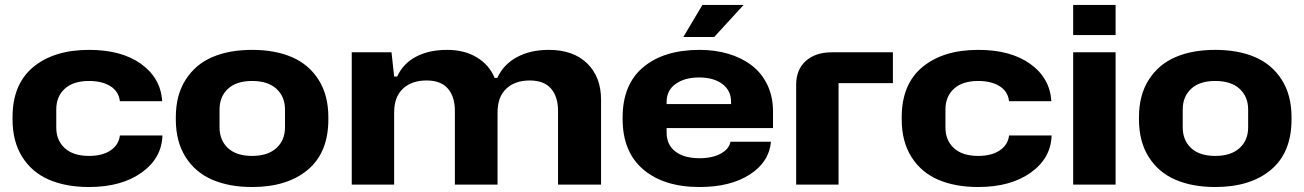

<svg xmlns="http://www.w3.org/2000/svg" viewBox="-20 -748 5284 778"><path d="M340.8 9.8Q247.6 9.8 178.7 -19.8Q109.9 -49.3 70.3 -111.8Q30.8 -174.3 30.8 -264.2V-272.9Q30.8 -406.7 114.7 -476.3Q198.7 -545.9 340.8 -545.9Q472.7 -545.9 552 -488.8Q631.3 -431.6 637.2 -337.9H465.8Q460.9 -377.9 427.2 -398.9Q393.6 -419.9 340.8 -419.9Q276.9 -419.9 242.4 -388.4Q208 -356.9 208 -304.2V-231.9Q208 -179.2 242.4 -147.7Q276.9 -116.2 340.8 -116.2Q395 -116.2 428.2 -138.7Q461.4 -161.1 465.8 -199.2H638.2Q635.7 -107.4 554 -48.8Q472.2 9.8 340.8 9.8Z M1001.5 9.8Q908.7 9.8 840.1 -19.8Q771.5 -49.3 731.9 -111.8Q692.4 -174.3 692.4 -264.2V-272.9Q692.4 -362.8 732.2 -425Q772 -487.3 840.3 -516.6Q908.7 -545.9 1001.5 -545.9Q1094.2 -545.9 1162.6 -516.6Q1231 -487.3 1270.8 -425Q1310.5 -362.8 1310.5 -272.9V-264.2Q1310.5 -129.9 1227.3 -60.1Q1144 9.8 1001.5 9.8ZM1134.8 -231.9V-304.2Q1134.8 -356.4 1100.1 -388.2Q1065.4 -419.9 1001.5 -419.9Q938 -419.9 903.8 -388.2Q869.6 -356.4 869.6 -304.2V-231.9Q869.6 -179.7 903.8 -147.9Q938 -116.2 1001.5 -116.2Q1064.9 -116.2 1099.9 -147.9Q1134.8 -179.7 1134.8 -231.9Z M1405.3 0V-536.1H1566.4L1577.1 -438H1589.4Q1613.3 -490.2 1665.5 -518.1Q1717.8 -545.9 1791.5 -545.9Q1862.8 -545.9 1912.8 -515.1Q1962.9 -484.4 1984.4 -432.1H1995.1Q2019.5 -486.3 2074 -516.1Q2128.4 -545.9 2204.1 -545.9Q2303.2 -545.9 2359.4 -491Q2415.5 -436 2415.5 -344.2V0H2241.2V-298.8Q2241.2 -356.4 2212.6 -389.2Q2184.1 -421.9 2126.5 -421.9Q2066.9 -421.9 2031.5 -388.7Q1996.1 -355.5 1996.1 -292V0H1823.2V-298.8Q1823.2 -356 1794.9 -388.9Q1766.6 -421.9 1708.5 -421.9Q1648.4 -421.9 1612.8 -388.7Q1577.1 -355.5 1577.1 -292V0Z M2749 -598.1 2826.2 -728H2993.2L2874 -598.1ZM2814.9 9.8Q2669.9 9.8 2586.4 -61.5Q2502.9 -132.8 2502.9 -266.1V-272Q2502.9 -406.2 2586.9 -476.1Q2670.9 -545.9 2814.9 -545.9Q2877.9 -545.9 2931.9 -529.8Q2985.8 -513.7 3026.1 -482.9Q3066.4 -452.1 3089.4 -404.3Q3112.3 -356.4 3112.3 -296.9V-229H2681.2V-210.9Q2681.2 -162.1 2716.1 -134.5Q2751 -106.9 2814.9 -106.9Q2866.2 -106.9 2900.4 -125.5Q2934.6 -144 2939.9 -173.8H3104Q3096.7 -91.3 3018.1 -40.8Q2939.5 9.8 2814.9 9.8ZM2681.2 -335V-326.2H2942.4V-335Q2942.4 -381.3 2907 -407.7Q2871.6 -434.1 2813 -434.1Q2754.4 -434.1 2717.8 -408Q2681.2 -381.8 2681.2 -335Z M3206.1 0V-403.8Q3206.1 -466.3 3245.4 -501.2Q3284.7 -536.1 3351.1 -536.1H3598.1V-411.1H3377.9V0Z M3943.8 9.8Q3850.6 9.8 3781.7 -19.8Q3712.9 -49.3 3673.3 -111.8Q3633.8 -174.3 3633.8 -264.2V-272.9Q3633.8 -406.7 3717.8 -476.3Q3801.8 -545.9 3943.8 -545.9Q4075.7 -545.9 4155 -488.8Q4234.4 -431.6 4240.2 -337.9H4068.8Q4064 -377.9 4030.3 -398.9Q3996.6 -419.9 3943.8 -419.9Q3879.9 -419.9 3845.5 -388.4Q3811 -356.9 3811 -304.2V-231.9Q3811 -179.2 3845.5 -147.7Q3879.9 -116.2 3943.8 -116.2Q3998 -116.2 4031.2 -138.7Q4064.5 -161.1 4068.8 -199.2H4241.2Q4238.8 -107.4 4157 -48.8Q4075.2 9.8 3943.8 9.8Z M4328.6 -606V-728H4500.5V-606ZM4328.6 0V-536.1H4500.5V0Z M4904.3 9.8Q4811.5 9.8 4742.9 -19.8Q4674.3 -49.3 4634.8 -111.8Q4595.2 -174.3 4595.2 -264.2V-272.9Q4595.2 -362.8 4635 -425Q4674.8 -487.3 4743.2 -516.6Q4811.5 -545.9 4904.3 -545.9Q4997.1 -545.9 5065.4 -516.6Q5133.8 -487.3 5173.6 -425Q5213.4 -362.8 5213.4 -272.9V-264.2Q5213.4 -129.9 5130.1 -60.1Q5046.9 9.8 4904.3 9.8ZM5037.6 -231.9V-304.2Q5037.6 -356.4 5002.9 -388.2Q4968.3 -419.9 4904.3 -419.9Q4840.8 -419.9 4806.6 -388.2Q4772.5 -356.4 4772.5 -304.2V-231.9Q4772.5 -179.7 4806.6 -147.9Q4840.8 -116.2 4904.3 -116.2Q4967.8 -116.2 5002.7 -147.9Q5037.6 -179.7 5037.6 -231.9Z"/></svg>

Font: Hubot Sans Expanded
Style: Bold
Weight: 700
Width: 7
Designer: Deni Anggara
Foundry: GitHub
Version: Version 1.001;gftools[0.9.31]